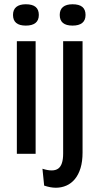

<svg xmlns="http://www.w3.org/2000/svg" viewBox="-20 -721 466 900"><path d="M59 0V-528H147V0ZM101 -601Q71 -601 56 -613.5Q41 -626 41 -651Q41 -676 56.5 -688.5Q72 -701 101 -701Q132 -701 147 -688.5Q162 -676 162 -651Q162 -626 146.5 -613.5Q131 -601 101 -601ZM242 159Q229 159 215.5 156.5Q202 154 187 149L179 70Q229 86 252.5 69.5Q276 53 276 -1V-528H367V-6Q367 36 357.5 67Q348 98 331 118.5Q314 139 291 149Q268 159 242 159ZM320 -601Q290 -601 275 -613.5Q260 -626 260 -651Q260 -676 275.5 -688.5Q291 -701 320 -701Q351 -701 366 -688.5Q381 -676 381 -651Q381 -626 365.5 -613.5Q350 -601 320 -601Z"/></svg>

Font: Bricolage Grotesque 24pt Condensed
Style: Regular
Weight: 400
Width: 3
Designer: Mathieu Triay
Foundry: Atelier Triay
Version: Version 1.001;gftools[0.9.33.dev8+g029e19f]